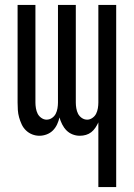

<svg xmlns="http://www.w3.org/2000/svg" viewBox="-20 -540 540 775"><path d="M377 215V-46Q372 -35 365 -24.5Q358 -14 348.5 -6.5Q339 1 327 4.5Q315 8 302 8Q287 8 273 2.5Q259 -3 248.5 -13.5Q238 -24 231 -38Q224 -52 220 -66Q217 -52 210.5 -38Q204 -24 193.5 -13.5Q183 -3 168.5 2.5Q154 8 139 8Q124 8 110 2.5Q96 -3 85 -13.5Q74 -24 67.5 -38Q61 -52 57 -66.5Q53 -81 52 -96Q51 -111 51 -126V-520H123V-126Q123 -115 125 -103Q127 -91 132 -81Q137 -71 147 -64Q157 -57 168 -57Q180 -57 190 -64Q200 -71 205 -81Q210 -91 212 -103Q214 -115 214 -126V-520H286V-126Q286 -115 288 -103Q290 -91 295 -81Q300 -71 310 -64Q320 -57 332 -57Q343 -57 353 -64Q363 -71 368 -81Q373 -91 375 -103Q377 -115 377 -126V-520H449V215Z"/></svg>

Font: HulyMono
Style: Regular
Weight: 400
Monospace: yes
Designer: Belleve Invis
Foundry: Belleve Invis
Version: Version 33.2.5; ttfautohint (v1.8.4)